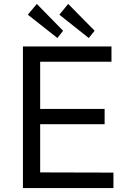

<svg xmlns="http://www.w3.org/2000/svg" viewBox="-20 -960 666 980"><path d="M168 -940 122 -885 273 -766 302 -803ZM328 -940 283 -885 433 -766 463 -803ZM97 0H559V-79L185 -80V-326H514V-404H185V-645H549V-723H97Z"/></svg>

Font: United Sans
Style: Regular
Weight: 400
Designer: Pablo Impallari, Rodrigo Fuenzalida (Modified by Dan O. Williams)
Version: Version 1.000;PS 001.000;hotconv 1.0.88;makeotf.lib2.5.64775